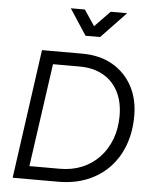

<svg xmlns="http://www.w3.org/2000/svg" viewBox="-64 -1051 873 1103"><g transform="rotate(5 372.5 -499.5)"><path d="M51 0 155 -745H387Q489 -745 562.5 -702.5Q636 -660 676 -586Q716 -512 716 -415Q716 -324 688.5 -248Q661 -172 608.5 -116.5Q556 -61 481.5 -30.5Q407 0 314 0ZM141 -75H317Q387 -75 444.5 -99Q502 -123 544 -167.5Q586 -212 609 -273Q632 -334 632 -407Q632 -488 601.5 -547Q571 -606 514 -638Q457 -670 379 -670H225ZM397 -849 299 -999H380L441 -908L529 -999H624L481 -849Z"/></g></svg>

Font: Kosmopol Plus Jakarta Sans Italic It
Style: Regular
Weight: 400
Italic angle: -8.04999°
Designer: Gumpita Rahayu
Foundry: Tokotype
Version: Version 2.006